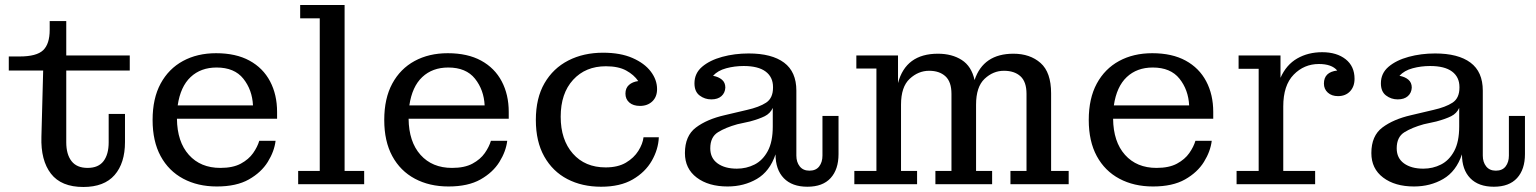

<svg xmlns="http://www.w3.org/2000/svg" viewBox="-20 -734 6121 765"><path d="M312 11Q224 11 183 -42Q142 -95 145 -189L152 -453H15V-509H58Q126 -509 152 -534Q178 -559 178 -615V-650H244V-513H497V-453H244V-167Q244 -119 265 -92Q286 -65 329 -65Q372 -65 392.5 -92Q413 -119 413 -167V-280H478V-168Q478 -84 436.5 -36.5Q395 11 312 11Z M844 9Q768 9 710 -22Q652 -53 620 -112Q588 -171 588 -256Q588 -342 620 -401Q652 -460 709 -491Q766 -522 841 -522Q920 -522 974 -492.5Q1028 -463 1056 -410Q1084 -357 1084 -288V-261H685Q686 -169 732.5 -117Q779 -65 858 -65Q908 -65 939.5 -82Q971 -99 988.5 -124Q1006 -149 1013 -173H1078Q1073 -131 1047 -89Q1021 -47 971.5 -19Q922 9 844 9ZM988 -314Q985 -376 949.5 -420.5Q914 -465 843 -465Q780 -465 739.5 -427Q699 -389 688 -314Z M1168 0V-53H1254V-661H1176V-714H1353V-53H1431V0Z M1767 9Q1691 9 1633 -22Q1575 -53 1543 -112Q1511 -171 1511 -256Q1511 -342 1543 -401Q1575 -460 1632 -491Q1689 -522 1764 -522Q1843 -522 1897 -492.5Q1951 -463 1979 -410Q2007 -357 2007 -288V-261H1608Q1609 -169 1655.5 -117Q1702 -65 1781 -65Q1831 -65 1862.5 -82Q1894 -99 1911.5 -124Q1929 -149 1936 -173H2001Q1996 -131 1970 -89Q1944 -47 1894.5 -19Q1845 9 1767 9ZM1911 -314Q1908 -376 1872.5 -420.5Q1837 -465 1766 -465Q1703 -465 1662.5 -427Q1622 -389 1611 -314Z M2375 10Q2299 10 2240.5 -20.5Q2182 -51 2148.5 -110.5Q2115 -170 2115 -256Q2115 -343 2149.5 -402.5Q2184 -462 2244.5 -493Q2305 -524 2383 -524Q2452 -524 2500 -503Q2548 -482 2573 -449Q2598 -416 2598 -379Q2598 -348 2579 -330Q2560 -312 2530 -312Q2503 -312 2487.5 -325.5Q2472 -339 2472 -361Q2472 -383 2486 -395.5Q2500 -408 2523 -411Q2506 -436 2475 -453Q2444 -470 2394 -470Q2313 -470 2263.5 -416Q2214 -362 2214 -269Q2214 -177 2262.5 -122Q2311 -67 2393 -67Q2442 -67 2474 -86Q2506 -105 2523.5 -133Q2541 -161 2544 -187H2605Q2603 -139 2577 -93.5Q2551 -48 2501 -19Q2451 10 2375 10Z M2879 9Q2803 9 2756 -26.5Q2709 -62 2709 -124Q2709 -193 2753 -226Q2797 -259 2867 -275L2956 -296Q3005 -307 3032.5 -325Q3060 -343 3060 -385V-387Q3060 -427 3030.5 -449Q3001 -471 2943 -471Q2907 -471 2873.5 -462Q2840 -453 2821 -432Q2843 -428 2856.5 -416.5Q2870 -405 2870 -385Q2869 -364 2854.5 -351Q2840 -338 2814 -338Q2788 -338 2767.5 -353.5Q2747 -369 2747 -402Q2747 -442 2777.5 -468Q2808 -494 2857.5 -507.5Q2907 -521 2963 -521Q3055 -521 3104 -484.5Q3153 -448 3153 -373V-114Q3153 -88 3166.5 -71Q3180 -54 3205 -54Q3231 -54 3244 -71Q3257 -88 3257 -114V-272H3321V-120Q3321 -59 3289.5 -24.5Q3258 10 3197 10Q3136 10 3103 -24Q3070 -58 3070 -119Q3047 -51 2995.5 -21Q2944 9 2879 9ZM2810 -143Q2810 -104 2839 -83Q2868 -62 2916 -62Q2954 -62 2986.5 -78.5Q3019 -95 3039 -132Q3059 -169 3059 -230V-304Q3049 -282 3027 -271Q3005 -260 2968 -250L2918 -239Q2871 -226 2840.5 -207Q2810 -188 2810 -143Z M3384 0V-53H3472V-461H3392V-513H3558V-403Q3589 -520 3717 -520Q3773 -520 3812 -495Q3851 -470 3863 -415Q3898 -520 4018 -520Q4084 -520 4126 -483Q4168 -446 4168 -362V-53H4238V0H4006V-53H4070V-360Q4070 -408 4046 -430Q4022 -452 3980 -452Q3937 -452 3903 -420Q3869 -388 3869 -317V-53H3933V0H3707V-53H3771V-360Q3771 -408 3747 -430Q3723 -452 3682 -452Q3639 -452 3604.5 -420Q3570 -388 3570 -317V-53H3634V0Z M4574 9Q4498 9 4440 -22Q4382 -53 4350 -112Q4318 -171 4318 -256Q4318 -342 4350 -401Q4382 -460 4439 -491Q4496 -522 4571 -522Q4650 -522 4704 -492.5Q4758 -463 4786 -410Q4814 -357 4814 -288V-261H4415Q4416 -169 4462.5 -117Q4509 -65 4588 -65Q4638 -65 4669.5 -82Q4701 -99 4718.5 -124Q4736 -149 4743 -173H4808Q4803 -131 4777 -89Q4751 -47 4701.5 -19Q4652 9 4574 9ZM4718 -314Q4715 -376 4679.5 -420.5Q4644 -465 4573 -465Q4510 -465 4469.5 -427Q4429 -389 4418 -314Z M4907 0V-53H4995V-460H4915V-513H5082V-424Q5105 -476 5148.5 -501Q5192 -526 5248 -526Q5306 -526 5341.5 -498Q5377 -470 5377 -420Q5377 -389 5359 -370Q5341 -351 5311 -351Q5286 -351 5270.5 -365Q5255 -379 5255 -401Q5255 -447 5308 -453Q5286 -479 5235 -479Q5176 -479 5134.5 -436.5Q5093 -394 5093 -310V-53H5220V0Z M5614 9Q5538 9 5491 -26.5Q5444 -62 5444 -124Q5444 -193 5488 -226Q5532 -259 5602 -275L5691 -296Q5740 -307 5767.5 -325Q5795 -343 5795 -385V-387Q5795 -427 5765.5 -449Q5736 -471 5678 -471Q5642 -471 5608.5 -462Q5575 -453 5556 -432Q5578 -428 5591.5 -416.5Q5605 -405 5605 -385Q5604 -364 5589.5 -351Q5575 -338 5549 -338Q5523 -338 5502.5 -353.5Q5482 -369 5482 -402Q5482 -442 5512.5 -468Q5543 -494 5592.5 -507.5Q5642 -521 5698 -521Q5790 -521 5839 -484.5Q5888 -448 5888 -373V-114Q5888 -88 5901.5 -71Q5915 -54 5940 -54Q5966 -54 5979 -71Q5992 -88 5992 -114V-272H6056V-120Q6056 -59 6024.5 -24.5Q5993 10 5932 10Q5871 10 5838 -24Q5805 -58 5805 -119Q5782 -51 5730.5 -21Q5679 9 5614 9ZM5545 -143Q5545 -104 5574 -83Q5603 -62 5651 -62Q5689 -62 5721.5 -78.5Q5754 -95 5774 -132Q5794 -169 5794 -230V-304Q5784 -282 5762 -271Q5740 -260 5703 -250L5653 -239Q5606 -226 5575.5 -207Q5545 -188 5545 -143Z"/></svg>

Font: Montagu Slab 16pt
Style: Regular
Weight: 400
Designer: Florian Karsten
Foundry: Florian Karsten
Version: Version 1.000; ttfautohint (v1.8.3)